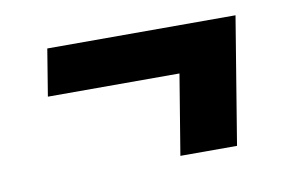

<svg xmlns="http://www.w3.org/2000/svg" viewBox="-44 -468 689 444"><g transform="rotate(-10 300.0 -246.0)"><path d="M348 -97 379 -285H70L88 -395H530L481 -97Z"/></g></svg>

Font: Iosevka Aile Extrabold
Style: Italic
Weight: 800
Italic angle: -9°
Designer: Belleve Invis
Foundry: Belleve Invis
Version: Version 31.1.0; ttfautohint (v1.8.4)